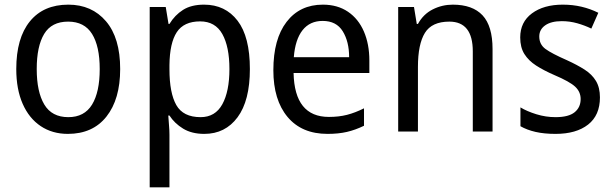

<svg xmlns="http://www.w3.org/2000/svg" viewBox="-20 -566 2642 826"><path d="M497 -269Q497 -139 438 -64.5Q379 10 272 10Q205 10 155 -23.5Q105 -57 77.5 -119.5Q50 -182 50 -269Q50 -402 108.5 -474Q167 -546 274 -546Q375 -546 436 -474.5Q497 -403 497 -269ZM138 -269Q138 -171 170.5 -116.5Q203 -62 274 -62Q343 -62 376 -116Q409 -170 409 -269Q409 -367 376 -420Q343 -473 273 -473Q202 -473 170 -420Q138 -367 138 -269Z M858 -546Q949 -546 1002 -477Q1055 -408 1055 -269Q1055 -133 1002 -61.5Q949 10 859 10Q805 10 768 -12.5Q731 -35 709 -69H704Q705 -51 707 -28Q709 -5 709 13V240H624V-536H693L705 -463H709Q732 -501 767.5 -523.5Q803 -546 858 -546ZM841 -474Q771 -474 740.5 -427.5Q710 -381 709 -286V-268Q709 -166 738.5 -114Q768 -62 843 -62Q906 -62 936.5 -117.5Q967 -173 967 -269Q967 -365 936.5 -419.5Q906 -474 841 -474Z M1369 -546Q1432 -546 1477 -515.5Q1522 -485 1545.5 -430.5Q1569 -376 1569 -306V-252H1243Q1247 -63 1395 -63Q1438 -63 1473 -72Q1508 -81 1546 -100V-25Q1509 -7 1472.5 1.5Q1436 10 1389 10Q1278 10 1217 -63Q1156 -136 1156 -264Q1156 -398 1213 -472Q1270 -546 1369 -546ZM1368 -476Q1313 -476 1281.5 -436Q1250 -396 1244 -320H1482Q1482 -387 1454.5 -431.5Q1427 -476 1368 -476Z M1928 -546Q2013 -546 2056 -500Q2099 -454 2099 -355V0H2014V-345Q2014 -473 1913 -473Q1838 -473 1808 -424.5Q1778 -376 1778 -278V0H1693V-536H1761L1773 -463H1778Q1801 -505 1841.5 -525.5Q1882 -546 1928 -546Z M2561 -147Q2561 -70 2510 -30Q2459 10 2370 10Q2321 10 2284 1.5Q2247 -7 2219 -23V-104Q2247 -87 2287.5 -74.5Q2328 -62 2370 -62Q2426 -62 2452 -83Q2478 -104 2478 -140Q2478 -171 2454.5 -193Q2431 -215 2365 -243Q2319 -263 2286.5 -284Q2254 -305 2236 -333.5Q2218 -362 2218 -405Q2218 -471 2268.5 -508.5Q2319 -546 2401 -546Q2444 -546 2482 -537Q2520 -528 2554 -511L2524 -443Q2495 -457 2463 -466Q2431 -475 2397 -475Q2351 -475 2325.5 -457Q2300 -439 2300 -409Q2300 -375 2326.5 -355.5Q2353 -336 2419 -307Q2463 -287 2495 -266.5Q2527 -246 2544 -217.5Q2561 -189 2561 -147Z"/></svg>

Font: Noto Sans Sinhala UI SemiCondensed
Style: Regular
Weight: 400
Width: 4
Designer: Jelle Bosma - Monotype Design Team
Foundry: Monotype Imaging Inc.
Version: Version 2.006; ttfautohint (v1.8.4.7-5d5b)